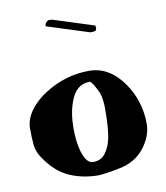

<svg xmlns="http://www.w3.org/2000/svg" viewBox="-82 -750 743 861"><g transform="rotate(-10 290.0 -319.5)"><path d="M57 -82Q37 -111 34 -143Q31 -175 31 -217Q31 -259 60 -298.5Q89 -338 134 -366Q228 -426 336 -426Q429 -426 493 -333Q521 -293 535.5 -245.5Q550 -198 550 -149Q550 -100 520 -54Q480 8 406 26Q382 32 344.5 37.5Q307 43 300 43Q226 43 165 16Q104 -11 57 -82ZM223 -183Q223 -160 225.5 -133Q228 -106 235 -81Q252 -20 284 -20Q319 -20 338 -44Q357 -68 366 -102Q378 -148 378 -246Q378 -288 368 -319Q344 -371 332 -377Q331 -377 330 -377Q269 -377 243 -306Q223 -254 223 -183ZM400 -618 401 -613Q401 -601 396 -598Q391 -595 380 -595H373Q371 -595 369 -596L181 -656Q180 -656 180 -657V-659Q180 -670 188 -676Q195 -682 200 -682L201 -681H207H212L400 -621Z"/></g></svg>

Font: Miltonian Tattoo
Style: Regular
Weight: 400
Designer: Pablo Impallari
Foundry: Pablo Impallari
Version: Version 1.008